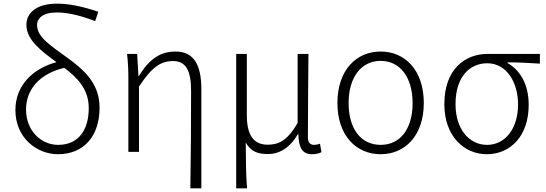

<svg xmlns="http://www.w3.org/2000/svg" viewBox="-20 -828 2977 1047"><path d="M296 13C440 13 523 -89 523 -241C523 -374 437 -448 346 -514C257 -579 182 -625 182 -692C182 -727 213 -760 288 -760C339 -760 401 -750 499 -713L516 -764C420 -796 352 -808 290 -808C174 -808 124 -754 124 -693C124 -610 204 -551 288 -489C161 -455 64 -364 64 -228C64 -76 181 13 296 13ZM331 -458C403 -403 464 -341 464 -239C464 -123 411 -38 297 -38C206 -38 122 -113 122 -231C122 -343 200 -428 331 -458Z M1018 199H1078V-341C1078 -478 1035 -547 937 -547C856 -547 795 -508 737 -413H735L728 -534H673C679 -479 680 -438 680 -395V0H738V-356C809 -463 856 -495 924 -495C994 -495 1022 -443 1022 -333C1022 -165 1021 22 1018 199Z M1268 199H1327C1321 111 1321 66 1320 -51C1349 1 1389 12 1441 12C1504 12 1561 -22 1605 -97H1607C1609 -20 1629 13 1683 13C1705 13 1721 8 1733 2L1725 -44C1711 -40 1703 -38 1693 -38C1673 -38 1659 -50 1659 -78C1659 -225 1661 -379 1662 -534H1603V-158C1544 -54 1493 -39 1439 -39C1359 -39 1326 -97 1326 -200V-534H1268Z M2056 13C2188 13 2291 -88 2291 -266C2291 -446 2188 -547 2056 -547C1923 -547 1820 -446 1820 -266C1820 -88 1923 13 2056 13ZM2056 -38C1947 -38 1881 -127 1881 -266C1881 -403 1947 -496 2056 -496C2164 -496 2230 -403 2230 -266C2230 -127 2164 -38 2056 -38Z M2635 13C2761 13 2863 -84 2863 -256C2863 -365 2819 -444 2748 -484V-488C2809 -488 2863 -485 2924 -481V-534H2639C2515 -534 2403 -450 2403 -260C2403 -85 2511 13 2635 13ZM2636 -38C2538 -38 2464 -124 2464 -260C2464 -408 2540 -483 2637 -483C2744 -483 2805 -377 2805 -259C2805 -124 2733 -38 2636 -38Z"/></svg>

Font: Noto Sans SC Light
Style: Regular
Weight: 300
Designer: Ryoko NISHIZUKA 西塚涼子 (kana, bopomofo & ideographs); Paul D. Hunt (Latin, Greek & Cyrillic); Sandoll Communications 산돌커뮤니
Foundry: Adobe
Version: Version 2.004;hotconv 1.0.118;makeotfexe 2.5.65603